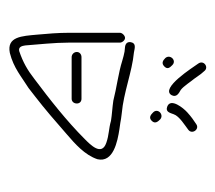

<svg xmlns="http://www.w3.org/2000/svg" viewBox="-45 -510 460 410"><g transform="rotate(90 185.0 -305.0)"><path d="M208 -432C219 -428 221 -438 224 -446C228 -458 248 -470 257 -477C268 -485 256 -502 245 -494C236 -488 230 -484 220 -475C211 -467 188 -439 208 -432ZM116 -498C124 -487 168 -417 183 -441C189 -452 179 -457 172 -461C164 -467 154 -483 148 -490L138 -504L132 -511C124 -522 107 -510 116 -498ZM102 -228H191C197 -228 201 -233 201 -239C201 -245 197 -249 191 -249H102C96 -249 91 -245 91 -239C91 -233 96 -228 102 -228ZM220 -402C225 -397 231 -392 238 -399C245 -406 240 -412 235 -417C225 -426 210 -412 220 -402ZM104 -428C109 -423 115 -419 122 -426C129 -433 124 -438 119 -443C109 -453 95 -438 104 -428ZM61 -342C56 -342 50 -336 50 -331V-223C50 -199 52 -176 54 -154C57 -122 58 -89 93 -96C125 -104 144 -121 168 -136L186 -150C212 -170 241 -195 266 -217C287 -235 311 -256 320 -283C328 -317 282 -326 256 -330L242 -332C237 -333 231 -334 222 -335C177 -339 134 -357 92 -361C82 -363 72 -366 70 -354C69 -347 73 -343 80 -342L90 -341C96 -340 103 -338 110 -336C135 -328 168 -324 195 -317C208 -315 226 -314 238 -312C255 -307 268 -308 285 -302C314 -292 289 -268 277 -256C238 -217 192 -181 148 -148C130 -134 113 -124 89 -116C80 -114 78 -122 77 -129C75 -156 71 -191 71 -222V-331C71 -336 66 -342 61 -342Z"/></g></svg>

Font: Be Happy
Style: Regular
Weight: 500
Designer: Mew Too
Foundry: Cannot Into Space Fonts
Version: Version 0.9977